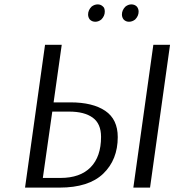

<svg xmlns="http://www.w3.org/2000/svg" viewBox="-20 -854 797 874"><path d="M185 -650H261L224 -388H301Q402 -388 459 -349.5Q516 -311 516 -230Q516 -127 450 -63.5Q384 0 251 0H94ZM663 0H587L678 -650H754ZM218 -346 175 -44H255Q345 -44 392.5 -92.5Q440 -141 440 -231Q440 -291 402 -318.5Q364 -346 295 -346ZM551 -824Q564 -834 578 -834Q593 -834 603 -824Q611 -814 611 -801Q611 -781 595 -765Q582 -755 567 -755Q553 -755 543 -765Q535 -775 535 -788Q535 -808 551 -824ZM397 -824Q410 -834 425 -834Q439 -834 449 -824Q454 -820 455.5 -813.5Q457 -807 457 -801Q457 -781 441 -765Q428 -755 414 -755Q399 -755 389 -765Q381 -775 381 -788Q381 -808 397 -824Z"/></svg>

Font: Arsenal SC
Style: Italic
Weight: 400
Italic angle: -9.10001°
Designer: Andrij Shevchenko
Foundry: Stairsfor
Version: Version 2.001; ttfautohint (v1.8.4.7-5d5b)